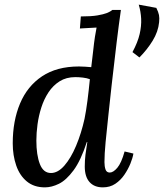

<svg xmlns="http://www.w3.org/2000/svg" viewBox="-20 -798 708 829"><path d="M174 11Q127 11 96 -14.5Q65 -40 50 -83.5Q35 -127 35 -179Q35 -276 66.5 -351Q98 -426 161.5 -468.5Q225 -511 321 -511Q333 -511 348 -510Q363 -509 374 -508Q379 -547 382.5 -580.5Q386 -614 390 -639.5Q394 -665 397 -679Q380 -678 360.5 -677Q341 -676 325 -675L329 -727Q374 -727 400.5 -731.5Q427 -736 442 -742Q457 -748 465 -755H502Q493 -692 483.5 -614Q474 -536 462 -430Q455 -364 448 -301Q441 -238 436 -185Q431 -132 431 -98Q431 -80 435.5 -66.5Q440 -53 454 -53Q469 -53 486.5 -73.5Q504 -94 518 -144L556 -135Q553 -116 543 -91.5Q533 -67 517 -43.5Q501 -20 478 -4.5Q455 11 424 11Q387 11 366.5 -12Q346 -35 346 -79Q346 -105 349 -130Q352 -155 357 -185H355Q329 -105 297.5 -62.5Q266 -20 234.5 -4.5Q203 11 174 11ZM200 -51Q230 -51 258 -83Q286 -115 308.5 -168.5Q331 -222 345 -285Q352 -320 357.5 -362.5Q363 -405 368 -456Q355 -461 337.5 -463Q320 -465 305 -465Q266 -465 237.5 -447Q209 -429 189.5 -399.5Q170 -370 158.5 -334Q147 -298 142 -261Q137 -224 137 -191Q137 -129 152 -90Q167 -51 200 -51ZM582 -550 552 -573Q575 -616 583 -651Q591 -686 589.5 -717Q588 -748 579 -778L655 -764Q664 -746 666.5 -733Q669 -720 667 -702Q663 -661 639 -622Q615 -583 582 -550Z"/></svg>

Font: Lora Medium
Style: Italic
Weight: 500
Italic angle: -3°
Designer: Olga Karpushina, Alexei Vanyashin (Cyrillic)
Foundry: Cyreal
Version: Version 3.004